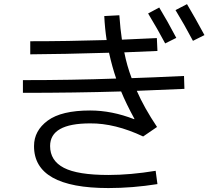

<svg xmlns="http://www.w3.org/2000/svg" viewBox="-20 -869 1040 945"><path d="M709 -802.7 763.7 -832Q804.7 -764.6 847.7 -682.6L793 -655.3Q756.8 -723.6 709 -802.7ZM843.8 -819.3 900.4 -848.6Q940.4 -781.2 986.3 -696.3L929.7 -668Q885.7 -751 843.8 -819.3ZM493.2 -790 567.4 -793.9Q572.3 -724.6 580.1 -673.8Q633.8 -675.8 752 -681.6L754.9 -618.2Q700.2 -615.2 591.8 -611.3Q604.5 -545.9 627.9 -484.4Q721.7 -487.3 885.7 -495.1L887.7 -431.6Q810.5 -427.7 653.3 -421.9Q689.5 -338.9 752.9 -244.1L684.6 -197.3Q545.9 -262.7 423.8 -261.7Q226.6 -261.7 226.6 -150.4Q226.6 -78.1 294.4 -43Q362.3 -7.8 513.7 -7.8Q621.1 -7.8 746.1 -28.3L754.9 37.1Q631.8 56.6 513.7 56.6Q146.5 56.6 147.5 -150.4Q147.5 -225.6 214.8 -275.4Q282.2 -325.2 423.8 -325.2Q530.3 -325.2 640.6 -282.2L641.6 -284.2Q600.6 -359.4 576.2 -418.9Q348.6 -412.1 92.8 -412.1V-474.6Q335 -474.6 551.8 -482.4Q532.2 -539.1 516.6 -609.4Q285.2 -602.5 128.9 -601.6V-666Q312.5 -666 504.9 -671.9Q496.1 -729.5 493.2 -790Z"/></svg>

Font: Mgen+ 1c regular
Style: Regular
Weight: 400
Designer: [Source Han Sans]
Ryoko NISHIZUKA  (kana & ideographs); Paul D. Hunt (Latin, Greek & Cyrillic); Wenlong ZHANG  (bopomofo
Version: Version 1.059.20150602